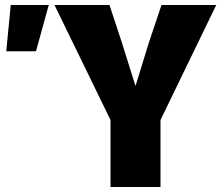

<svg xmlns="http://www.w3.org/2000/svg" viewBox="-20 -748 885 768"><path d="M5 -543 23 -728H175L124 -543ZM422 -268 198 -728H418L468 -576L521 -407H523L575 -576L626 -728H845L622 -268V0H422Z"/></svg>

Font: Murecho Black
Style: Regular
Weight: 900
Designer: Neil Summerour
Foundry: Positype
Version: Version 1.010; ttfautohint (v1.8.3)